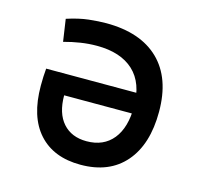

<svg xmlns="http://www.w3.org/2000/svg" viewBox="-84 -618 754 719"><g transform="rotate(15 293.0 -258.5)"><path d="M286.1 9.8Q181.6 9.8 124 -54Q66.4 -117.7 66.4 -238.3Q66.4 -273.9 69.3 -304.7H432.6V-225.6H160.2Q160.2 -156.2 193.4 -118.7Q226.6 -81.1 285.2 -81.1Q351.1 -81.1 387.5 -126Q423.8 -170.9 423.8 -252.9Q423.8 -343.3 373.8 -389.9Q323.7 -436.5 231.4 -436.5Q199.2 -436.5 168 -431.6Q136.7 -426.8 104.5 -418L91.8 -503.9Q138.2 -519 176 -523.2Q213.9 -527.3 243.2 -527.3Q376 -527.3 447.8 -457.8Q519.5 -388.2 519.5 -257.8Q519.5 -131.3 458.5 -60.8Q397.5 9.8 286.1 9.8Z"/></g></svg>

Font: Cascadia Code PL
Style: Regular
Weight: 400
Monospace: yes
Designer: Aaron Bell
Foundry: Saja Typeworks
Version: Version 2102.003